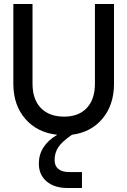

<svg xmlns="http://www.w3.org/2000/svg" viewBox="-20 -670 639 963"><path d="M46.9 -649.9H143.1V-250Q143.1 -171.9 184.8 -128.4Q226.6 -85 301.8 -85Q374.5 -85 415.3 -128.4Q456.1 -171.9 456.1 -250V-649.9H551.8V-250Q551.8 -144.5 494.6 -75.7Q437.5 -6.8 340.8 5.9Q289.6 41.5 271.7 69.3Q253.9 97.2 253.9 132.8Q253.9 162.1 272.7 177.5Q291.5 192.9 326.2 192.9H391.1V272.9H317.9Q252.4 272.9 213.6 239.7Q174.8 206.5 174.8 150.9Q174.8 60.5 267.1 5.9Q166.5 -4.9 106.7 -74Q46.9 -143.1 46.9 -250Z"/></svg>

Font: Overused Grotesk Medium
Style: Regular
Weight: 500
Version: Version 0.002